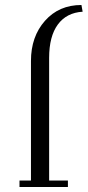

<svg xmlns="http://www.w3.org/2000/svg" viewBox="-20 -749 351 769"><path d="M58.1 0V-25.9H104V-504.9Q104 -602.5 160.2 -665.8Q216.3 -729 306.2 -729L311 -702.1Q246.6 -698.2 211.7 -650.9Q176.8 -603.5 176.8 -517.1V-25.9H252V0Z"/></svg>

Font: Dehuti
Style: Book
Weight: 400
Version: Version 1.2